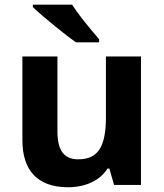

<svg xmlns="http://www.w3.org/2000/svg" viewBox="-20 -786 697 816"><path d="M401.4 -606V-619.1C345.2 -684.1 307.1 -733.4 286.6 -766.1H119.6V-755.9C164.1 -712.9 261.7 -634.8 302.7 -606ZM579.1 0V-545.9H430.2V-289.1C430.2 -160.2 395.5 -108.9 312 -108.9C251 -108.9 224.1 -148.4 224.1 -227.1V-545.9H75.2V-189.9C75.2 -61 140.6 9.8 269 9.8C343.8 9.8 405.3 -19 437 -69.8H444.8L464.8 0Z"/></svg>

Font: Open Sans bold
Style: Bold
Weight: 700
Foundry: Ascender Corporation
Version: Version 1.100;PS 001.100;hotconv 1.0.88;makeotf.lib2.5.64775